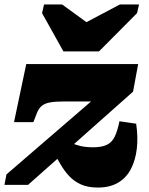

<svg xmlns="http://www.w3.org/2000/svg" viewBox="-25 -831 669 863"><path d="M260 -600H420L591 -772L600 -811H514L308 -702H404L254 -811H173L164 -772ZM415 12Q370 12 339 -2Q308 -16 286 -39.5Q264 -63 247 -92.5Q230 -122 212 -153L267 -205Q278 -198 294.5 -189.5Q311 -181 335.5 -175Q360 -169 394 -169Q432 -169 455 -180Q478 -191 490.5 -216.5Q503 -242 512 -286L587 -275Q596 -215 590 -163Q584 -111 563.5 -71.5Q543 -32 506 -10Q469 12 415 12ZM101 0H-5L4 -47L426 -411L438 -375H266Q226 -375 202 -371Q178 -367 164.5 -356.5Q151 -346 143 -328L125 -282H38L93 -543H596L573 -419Z"/></svg>

Font: Roboto Serif 20pt Black
Style: Italic
Weight: 900
Italic angle: -10°
Version: Version 1.008